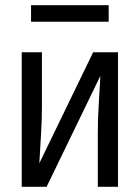

<svg xmlns="http://www.w3.org/2000/svg" viewBox="-20 -722 540 742"><path d="M64 0V-520H142V-312Q142 -257 138.5 -202Q135 -147 132 -91L340 -520H436V0H358V-208Q358 -263 361.5 -318Q365 -373 368 -429L160 0ZM400 -638H100V-702H400Z"/></svg>

Font: Iosevka
Style: Regular
Weight: 400
Monospace: yes
Designer: Belleve Invis
Foundry: Belleve Invis
Version: Version 33.2.3; ttfautohint (v1.8.4)